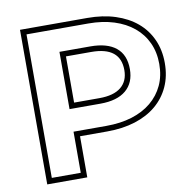

<svg xmlns="http://www.w3.org/2000/svg" viewBox="-81 -794 893 888"><g transform="rotate(-10 366.0 -350.0)"><path d="M677 -446Q677 -501 656.5 -545.5Q636 -590 598 -621.5Q560 -653 506.5 -670Q453 -687 386 -687H96V-13H232V-206H386Q453 -206 506.5 -222.5Q560 -239 598 -270.5Q636 -302 656.5 -346Q677 -390 677 -446ZM703 -446Q703 -384 680.5 -335Q658 -286 617 -251.5Q576 -217 517.5 -198.5Q459 -180 386 -180H258V13H70V-713H386Q459 -713 517.5 -694Q576 -675 617 -640.5Q658 -606 680.5 -556.5Q703 -507 703 -446ZM539 -446Q539 -382 497.5 -347Q456 -312 377 -312H232V-581H377Q456 -581 497.5 -547Q539 -513 539 -446ZM513 -446Q513 -555 377 -555H258V-338H377Q444 -338 478.5 -366Q513 -394 513 -446Z"/></g></svg>

Font: CMG Sans Outline
Style: Outline
Weight: 700
Designer: Julieta Ulanovsky
Foundry: Julieta Ulanovsky
Version: Version 7.200